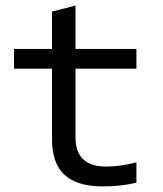

<svg xmlns="http://www.w3.org/2000/svg" viewBox="-20 -667 590 694"><path d="M473.1 -6.8V-80.1C453 -74.9 433.6 -71 415 -68.6C396.5 -66.2 379.4 -64.9 363.8 -64.9C327.3 -64.9 299.7 -73.6 281 -91.1C262.3 -108.5 252.9 -134.8 252.9 -169.9V-418.9H473.1V-490.2H252.9V-647L168 -625V-490.2H30.8V-418.9H168V-163.1C168 -105.5 183.1 -62.7 213.4 -34.9C243.7 -7.1 289.6 6.8 351.1 6.8C372.2 6.8 393.1 5.8 413.6 3.7C434.1 1.5 453.9 -2 473.1 -6.8Z"/></svg>

Font: CodeNewRoman Nerd Font Mono
Style: Regular
Weight: 400
Monospace: yes
Designer: Sam Radian
Foundry: Code New Roman
Version: Version 2.00 November 29, 2014;Nerd Fonts 3.2.1